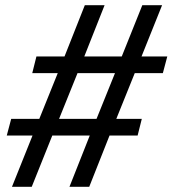

<svg xmlns="http://www.w3.org/2000/svg" viewBox="-20 -718 663 738"><path d="M105 -197H6L23 -261H131L202 -437H104L120 -501H228L306 -698H382L304 -501H448L527 -698H603L524 -501H623L606 -437H498L427 -261H525L509 -197H401L323 0H247L325 -197H181L102 0H26ZM207 -261H351L422 -437H278Z"/></svg>

Font: IBM Plex Serif SmBld
Style: Italic
Weight: 600
Italic angle: -14°
Designer: Mike Abbink, Paul van der Laan, Pieter van Rosmalen
Foundry: Bold Monday
Version: Version 3.001